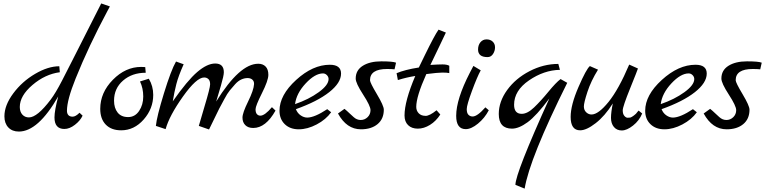

<svg xmlns="http://www.w3.org/2000/svg" viewBox="-20 -759 4491 1127"><path d="M5.9 -76.2Q5.9 -141.1 57.9 -210.9Q109.9 -280.8 186 -325.4Q262.2 -370.1 328.1 -370.1L331.1 -335Q245.1 -323.7 170.7 -260.3Q96.2 -196.8 96.2 -130.9Q96.2 -103 111.1 -86.4Q126 -69.8 149.9 -69.8Q198.7 -69.8 277.8 -174.8Q306.6 -212.9 344.2 -285.9Q381.8 -358.9 404.3 -403.6Q426.8 -448.2 448.5 -490.7Q470.2 -533.2 505.1 -602.5Q540 -671.9 574.2 -738.8L625 -721.2L610.8 -694.8Q501 -489.7 423.8 -297.9Q373 -171.9 373 -108.9Q373 -92.8 381.1 -83.5Q389.2 -74.2 406.5 -74.2Q423.8 -74.2 446.8 -97.2L464.8 -80.1Q451.7 -51.3 419.9 -26.6Q388.2 -2 357.9 -2Q299.8 -2 299.8 -69.8Q299.8 -109.9 321.8 -192.9Q203.6 13.2 90.8 13.2Q51.8 13.2 28.8 -11Q5.9 -35.2 5.9 -76.2Z M568.4 -120.1Q568.4 -215.3 642.6 -290.8Q716.8 -366.2 808.6 -366.2Q825.7 -366.2 832.5 -365.2L835.4 -332Q755.4 -332 702.4 -286.1Q649.4 -240.2 649.4 -168Q649.4 -125 670.4 -98.4Q691.4 -71.8 731.9 -71.8Q772.5 -71.8 796.6 -107.9Q820.8 -144 820.8 -192.6Q820.8 -241.2 801.8 -280.8L853.5 -296.9Q879.4 -253.9 879.4 -202.1Q879.4 -121.1 823.5 -57.6Q767.6 5.9 691.4 5.9Q633.3 5.9 600.8 -27.6Q568.4 -61 568.4 -120.1Z M895 -20Q899.9 -73.2 942.1 -210.7Q984.4 -348.1 1013.2 -397.9L1058.1 -381.8Q1027.3 -313 1015.1 -265.4Q1002.9 -217.8 994.1 -164.1Q1080.1 -287.1 1138.2 -336.7Q1196.3 -386.2 1243.2 -386.2Q1293.9 -386.2 1293.9 -335Q1293.9 -314.9 1276.6 -255.9Q1259.3 -196.8 1249 -163.1Q1386.7 -384.8 1495.6 -384.8Q1495.6 -384.8 1496.1 -384.8Q1522.9 -384.8 1539.1 -368.4Q1555.2 -352.1 1555.2 -319.6Q1555.2 -287.1 1517.6 -212.2Q1480 -137.2 1480 -117.7Q1480 -98.1 1488 -89.1Q1496.1 -80.1 1508.3 -80.1Q1534.2 -80.1 1576.2 -129.9L1597.2 -109.9Q1540 -7.8 1466.3 -7.8Q1436.5 -7.8 1419.9 -24.4Q1403.3 -41 1403.3 -68.6Q1403.3 -96.2 1436.3 -163.1Q1469.2 -230 1471.2 -265.1Q1472.2 -281.2 1461.7 -291Q1451.2 -300.8 1433.1 -300.8Q1415 -300.8 1396.5 -292.5Q1377.9 -284.2 1360.6 -265.1Q1343.3 -246.1 1328.6 -228Q1314 -210 1296.6 -177Q1279.3 -144 1267.1 -122.1Q1246.1 -81.1 1207 1L1147 -20Q1147 -22.9 1180.2 -133.1Q1213.4 -243.2 1213.4 -264.2Q1213.4 -285.2 1203.4 -294.7Q1193.4 -304.2 1178.2 -304.2Q1133.3 -304.2 1053.7 -192.1Q974.1 -80.1 952.1 -1Z M1620.6 -108.9Q1620.6 -200.7 1718.3 -289.8Q1815.9 -378.9 1916 -378.9Q1981.9 -378.9 1981.9 -327.1Q1981.9 -272.9 1912.4 -218Q1842.8 -163.1 1716.8 -118.2Q1725.6 -95.2 1744.6 -82Q1763.7 -68.8 1783.7 -68.8Q1826.7 -69.3 1900.9 -118.2L1923.8 -100.1Q1893.1 -57.1 1838.9 -28.6Q1784.7 0 1733.6 0Q1682.6 0 1651.6 -30Q1620.6 -60.1 1620.6 -108.9ZM1711.9 -147.9Q1793 -175.8 1850.8 -217.8Q1908.7 -259.8 1908.7 -294.9Q1908.7 -308.1 1898.7 -318.1Q1888.7 -328.1 1876 -328.1Q1829.1 -328.1 1774.4 -269.5Q1719.7 -210.9 1711.9 -147.9Z M1963.9 -92.8 2002 -120.1Q2016.1 -108.9 2032 -93.5Q2047.9 -78.1 2055.7 -71.8Q2074.2 -54.7 2097.2 -54.7Q2097.2 -54.7 2097.7 -54.7Q2120.6 -54.7 2137.7 -71.3Q2154.8 -87.9 2154.8 -112.5Q2154.8 -137.2 2111.3 -204.1Q2067.9 -271 2067.9 -297.9Q2067.9 -346.7 2109.4 -372.8Q2150.9 -398.9 2218.3 -398.9Q2285.6 -398.9 2304.7 -391.1L2295.9 -352.1Q2278.8 -354 2252 -354Q2151.9 -354 2151.9 -288.1Q2151.9 -273.9 2192.4 -206.1Q2232.9 -138.2 2232.9 -115.2Q2232.9 -61 2196.3 -30.5Q2159.7 0 2098.6 0Q2014.6 0 1963.9 -92.8Z M2307.1 -329.1Q2356.9 -350.1 2438.5 -362.8Q2446.3 -377.9 2474.1 -436Q2530.3 -551.3 2554.2 -585L2597.2 -567.9Q2587.4 -545.9 2562.3 -494.4Q2537.1 -442.9 2506.3 -377.9Q2551.3 -380.9 2577.4 -380.9Q2603.5 -380.9 2617.2 -373V-330.1Q2603 -333 2576.7 -333Q2550.3 -333 2482.4 -324.2Q2423.3 -192.4 2423.3 -131.8Q2423.3 -108.9 2438 -93.8Q2452.6 -79.1 2477.1 -79.1V-78.6Q2501.5 -78.6 2542.5 -111.8L2564.5 -86.9Q2539.6 -47.9 2503.9 -25.9Q2468.3 -3.9 2432.4 -3.9Q2396.5 -3.9 2375.5 -24.4Q2354.5 -44.9 2354.5 -81.1Q2354.5 -165 2417.5 -313Q2366.7 -305.2 2315.4 -289.1L2308.1 -328.1Z M2657.7 -79.1Q2657.7 -176.3 2737.8 -332Q2755.9 -366.2 2758.8 -372.1L2801.8 -346.2Q2780.8 -308.1 2750.2 -225.1Q2719.7 -142.1 2719.7 -118.7Q2719.7 -95.2 2729.7 -85.2Q2739.7 -75.2 2753.9 -75.2Q2753.9 -75.2 2754.4 -75.2Q2781.7 -75.2 2829.1 -128.9L2849.1 -111.8Q2825.2 -65.9 2785.6 -33.4Q2746.1 -1 2713.9 -1Q2657.7 -1 2657.7 -79.1ZM2841.8 -423.8Q2786.1 -423.8 2786.1 -468.3Q2786.1 -494.1 2800 -511Q2814 -527.8 2835.9 -527.8Q2857.9 -527.8 2871.8 -514.9Q2885.7 -502 2885.7 -481Q2885.7 -460 2873.8 -441.9Q2861.8 -423.8 2841.8 -423.8Z M3257.3 -383.8 3266.6 -349.1Q3172.4 -347.2 3085 -287.1Q2997.6 -227.1 2997.6 -144Q2997.6 -90.8 3042.5 -90.8Q3075.7 -90.8 3115 -128.4Q3154.3 -166 3199 -220.5Q3243.7 -274.9 3270.5 -294.9L3309.6 -272.9Q3088.4 171.4 3059.6 348.1L3005.4 326.2Q3005.4 258.3 3204.6 -181.2Q3128.4 -79.1 3076.9 -41.5Q3025.4 -3.9 2985.4 -3.9Q2907.7 -3.9 2907.7 -89.8Q2907.7 -162.6 2957 -230.7Q3006.3 -298.8 3088.4 -341.3Q3170.4 -383.8 3257.3 -383.8Z M3442.4 -371.1 3490.2 -350.1Q3449.2 -284.2 3428.2 -220Q3407.2 -155.8 3407.2 -134.3Q3407.2 -112.8 3420.9 -99.9Q3434.6 -86.9 3452.1 -86.9Q3492.2 -86.9 3551.8 -160.4Q3611.3 -233.9 3673.3 -379.9L3724.6 -356.9Q3722.7 -349.1 3679 -241Q3635.3 -132.8 3635.3 -111.3Q3635.3 -89.8 3644.8 -78.9Q3654.3 -67.9 3663.8 -67.9Q3673.3 -67.9 3678.5 -68.8Q3683.6 -69.8 3688.5 -73Q3693.4 -76.2 3696.8 -78.1Q3700.2 -80.1 3705.6 -85L3713.4 -91.8Q3715.3 -94.7 3720.9 -101.3Q3726.6 -107.9 3728.5 -109.9L3749.5 -92.8Q3732.4 -50.8 3695.8 -22Q3659.2 6.8 3629.9 6.8Q3600.6 6.8 3583.5 -13.7Q3566.4 -34.2 3566.4 -67.1Q3566.4 -100.1 3577.1 -151.9Q3530.3 -77.6 3476.3 -35.9Q3422.4 5.9 3385.3 5.9Q3329.6 5.9 3329.6 -72.8Q3329.6 -142.1 3375.5 -248Q3421.4 -354 3442.4 -371.1Z M3767.1 -108.9Q3767.1 -200.7 3864.7 -289.8Q3962.4 -378.9 4062.5 -378.9Q4128.4 -378.9 4128.4 -327.1Q4128.4 -272.9 4058.8 -218Q3989.3 -163.1 3863.3 -118.2Q3872.1 -95.2 3891.1 -82Q3910.2 -68.8 3930.2 -68.8Q3973.1 -69.3 4047.4 -118.2L4070.3 -100.1Q4039.6 -57.1 3985.4 -28.6Q3931.2 0 3880.1 0Q3829.1 0 3798.1 -30Q3767.1 -60.1 3767.1 -108.9ZM3858.4 -147.9Q3939.5 -175.8 3997.3 -217.8Q4055.2 -259.8 4055.2 -294.9Q4055.2 -308.1 4045.2 -318.1Q4035.2 -328.1 4022.5 -328.1Q3975.6 -328.1 3920.9 -269.5Q3866.2 -210.9 3858.4 -147.9Z M4110.4 -92.8 4148.4 -120.1Q4162.6 -108.9 4178.5 -93.5Q4194.3 -78.1 4202.1 -71.8Q4220.7 -54.7 4243.7 -54.7Q4243.7 -54.7 4244.1 -54.7Q4267.1 -54.7 4284.2 -71.3Q4301.3 -87.9 4301.3 -112.5Q4301.3 -137.2 4257.8 -204.1Q4214.4 -271 4214.4 -297.9Q4214.4 -346.7 4255.9 -372.8Q4297.4 -398.9 4364.7 -398.9Q4432.1 -398.9 4451.2 -391.1L4442.4 -352.1Q4425.3 -354 4398.4 -354Q4298.3 -354 4298.3 -288.1Q4298.3 -273.9 4338.9 -206.1Q4379.4 -138.2 4379.4 -115.2Q4379.4 -61 4342.8 -30.5Q4306.2 0 4245.1 0Q4161.1 0 4110.4 -92.8Z"/></svg>

Font: Marck Script
Style: Regular
Weight: 400
Designer: Denis Masharov, Marck Fogel
Foundry: Denis Masharov
Version: Version 1.002